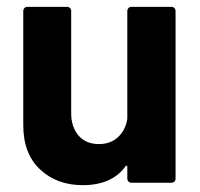

<svg xmlns="http://www.w3.org/2000/svg" viewBox="-20 -534 585 561"><path d="M352 -502Q352 -507 355.5 -510.5Q359 -514 364 -514H481Q486 -514 489.5 -510.5Q493 -507 493 -502V-12Q493 -7 489.5 -3.5Q486 0 481 0H364Q359 0 355.5 -3.5Q352 -7 352 -12V-46Q352 -49 351 -49.5Q350 -50 349 -50Q348 -50 346 -47Q306 7 222 7Q146 7 97 -39Q48 -85 48 -168V-502Q48 -507 51.5 -510.5Q55 -514 60 -514H176Q181 -514 184.5 -510.5Q188 -507 188 -502V-203Q188 -163 209.5 -138Q231 -113 269 -113Q303 -113 325 -133.5Q347 -154 352 -187Z"/></svg>

Font: LinhAnh
Style: Bold
Weight: 700
Designer: Jeremy Tribby
Foundry: Tribby Type
Version: Version 1.408